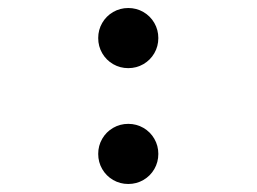

<svg xmlns="http://www.w3.org/2000/svg" viewBox="-20 -507 640 479"><path d="M225 -412Q225 -432.5 235 -449.8Q245 -467 262.2 -477Q279.5 -487 300 -487Q320.5 -487 337.8 -477Q355 -467 365 -449.8Q375 -432.5 375 -412Q375 -391.5 365 -374.2Q355 -357 337.8 -347Q320.5 -337 300 -337Q279.5 -337 262.2 -347Q245 -357 235 -374.2Q225 -391.5 225 -412ZM225 -123Q225 -143.5 235 -160.8Q245 -178 262.2 -188Q279.5 -198 300 -198Q320.5 -198 337.8 -188Q355 -178 365 -160.8Q375 -143.5 375 -123Q375 -102.5 365 -85.2Q355 -68 337.8 -58Q320.5 -48 300 -48Q279.5 -48 262.2 -58Q245 -68 235 -85.2Q225 -102.5 225 -123Z"/></svg>

Font: JuliaMono BoldItalic
Style: Regular
Weight: 700
Italic angle: -9°
Monospace: yes
Designer: cormullion
Foundry: corm
Version: Version 0.049; ttfautohint (v1.8.4)